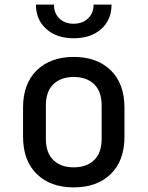

<svg xmlns="http://www.w3.org/2000/svg" viewBox="-20 -805 640 833"><path d="M300 8Q199 8 139.5 -50Q80 -108 80 -212V-338Q80 -442 139.5 -500Q199 -558 300 -558Q401 -558 460.5 -500Q520 -442 520 -338V-212Q520 -108 460.5 -50Q401 8 300 8ZM300 -79Q356 -79 388.5 -110.5Q421 -142 421 -203V-347Q421 -408 388.5 -439.5Q356 -471 300 -471Q244 -471 211.5 -439.5Q179 -408 179 -347V-203Q179 -142 211.5 -110.5Q244 -79 300 -79ZM300 -639Q226 -639 181 -679Q136 -719 136 -785H214Q214 -748 237.5 -725Q261 -702 299 -702Q338 -702 362 -725Q386 -748 386 -785H464Q464 -719 419 -679Q374 -639 300 -639Z"/></svg>

Font: JetBrainsMono NFM Medium
Style: Regular
Weight: 500
Monospace: yes
Designer: Philipp Nurullin, Konstantin Bulenkov
Foundry: JetBrains
Version: Version 2.304; ttfautohint (v1.8.4.7-5d5b);Nerd Fonts 3.3.0